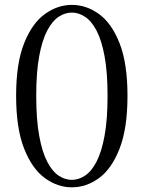

<svg xmlns="http://www.w3.org/2000/svg" viewBox="-20 -763 597 797"><path d="M278.4 14.6Q218.8 14.6 165.9 -24Q113.1 -62.6 80 -146.5Q46.9 -230.3 46.9 -365.5Q46.9 -499.9 80 -583.1Q113.1 -666.2 165.9 -704.4Q218.8 -742.7 278.4 -742.7Q338.7 -742.7 391.3 -704.4Q443.9 -666.2 476.5 -583.1Q509.2 -499.9 509.2 -365.5Q509.2 -230.3 476.5 -146.5Q443.9 -62.6 391.3 -24Q338.7 14.6 278.4 14.6ZM278.4 -16.4Q305.9 -16.4 332.6 -33.7Q359.3 -51 380.3 -91.1Q401.4 -131.2 413.9 -198.6Q426.5 -266.1 426.5 -365.5Q426.5 -464 413.9 -530.6Q401.4 -597.3 380.3 -636.8Q359.3 -676.3 332.6 -693.5Q305.9 -710.8 278.4 -710.8Q250 -710.8 223.7 -693.5Q197.4 -676.3 176.4 -636.8Q155.3 -597.3 142.9 -530.7Q130.4 -464.2 130.4 -365.5Q130.4 -266.1 142.9 -198.5Q155.3 -131 176.4 -91Q197.4 -51 223.7 -33.7Q250 -16.4 278.4 -16.4Z"/></svg>

Font: Noto Serif KR ExtraLight
Style: Regular
Weight: 200
Designer: Ryoko NISHIZUKA 西塚涼子 (kana & ideographs); Frank Grießhammer (Latin, Greek & Cyrillic); Wenlong ZHANG 张文龙 (bopomofo); San
Foundry: Adobe
Version: Version 2.002-H1;hotconv 1.1.0;makeotfexe 2.6.0